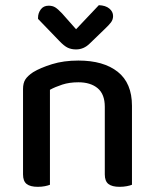

<svg xmlns="http://www.w3.org/2000/svg" viewBox="-20 -716 599 742"><path d="M385 -303Q385 -352 357.5 -375Q330 -398 283 -398Q248 -398 220.5 -389Q193 -380 173 -369V-2Q166 1 153.5 3.5Q141 6 126 6Q97 6 83 -5Q69 -16 69 -42V-372Q69 -395 78 -409Q87 -423 108 -437Q136 -454 181 -468Q226 -482 283 -482Q380 -482 435 -438.5Q490 -395 490 -307V-2Q483 1 470 3.5Q457 6 442 6Q413 6 399 -5Q385 -16 385 -42ZM274 -603 362 -696Q388 -695 402.5 -683Q417 -671 417 -654Q417 -640 408.5 -629Q400 -618 385 -604L327 -548Q304 -525 274 -525Q256 -525 242 -531.5Q228 -538 209 -558L127 -643V-648Q127 -665 137.5 -679.5Q148 -694 168 -694Q183 -694 193.5 -687.5Q204 -681 220 -664Z"/></svg>

Font: Baloo Chettan 2 Medium
Style: Regular
Weight: 500
Designer: Maithili Shingre, Unnati Kotecha and Ek Type
Foundry: Ek Type
Version: Version 1.640;hotconv 1.0.111;makeotfexe 2.5.65597; ttfautoh